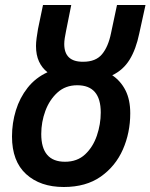

<svg xmlns="http://www.w3.org/2000/svg" viewBox="-20 -734 602 768"><path d="M235 14Q141 14 84.5 -37.5Q28 -89 28 -188Q28 -242 43.5 -292.5Q59 -343 90.5 -383Q122 -423 170 -445Q148 -462 136 -488Q124 -514 124 -550Q124 -564 126.5 -582.5Q129 -601 132 -618L152 -714H265L244 -609Q241 -595 239 -581.5Q237 -568 237 -558Q237 -486 313 -487Q363 -487 388 -517Q413 -547 424 -601L448 -714H562L537 -600Q524 -537 498.5 -495.5Q473 -454 429 -433Q463 -410 482 -372.5Q501 -335 501 -281Q501 -203 471.5 -136Q442 -69 383 -27.5Q324 14 235 14ZM240 -87Q289 -87 320.5 -116.5Q352 -146 367.5 -191.5Q383 -237 383 -284Q383 -393 289 -393Q242 -393 210 -364Q178 -335 161.5 -290.5Q145 -246 145 -198Q145 -87 240 -87Z"/></svg>

Font: Noto Sans Condensed SemiBold
Style: Italic
Weight: 600
Width: 3
Italic angle: -12°
Designer: Monotype Design Team
Foundry: Monotype Imaging Inc.
Version: Version 2.013; ttfautohint (v1.8.4.7-5d5b)